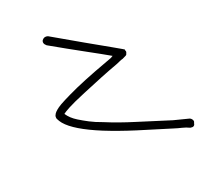

<svg xmlns="http://www.w3.org/2000/svg" viewBox="-66 -328 520 452"><g transform="rotate(30 194.5 -101.5)"><path d="M126 10Q119 10 111 8Q105 5 104 1Q101 -4 102 -18Q103 -32 116 -79Q124 -106 133.5 -133.5Q143 -161 150 -180Q150 -182 150.5 -183.5Q151 -185 151 -186Q129 -178 89.5 -162.5Q50 -147 4 -130Q-7 -128 -10 -136Q-12 -145 -4 -150Q40 -166 78 -180Q116 -194 139.5 -203Q163 -212 164 -212Q165 -212 166.5 -213Q168 -214 170 -212Q174 -212 176 -207Q178 -205 177.5 -202Q177 -199 175 -192Q173 -188 172 -184Q171 -180 169 -174Q162 -155 153.5 -129Q145 -103 137 -77Q127 -45 124 -30.5Q121 -16 121 -11Q136 -9 154 -15Q166 -19 179.5 -24.5Q193 -30 210 -40Q241 -56 276.5 -79Q312 -102 350 -126Q358 -132 366 -137.5Q374 -143 382 -149Q386 -151 390.5 -150Q395 -149 396 -145Q403 -138 394 -131Q385 -127 377 -121Q369 -115 361 -110Q323 -85 287 -62Q251 -39 219 -22Q158 10 126 10Z"/></g></svg>

Font: Redacted Script Light
Style: Regular
Weight: 300
Designer: Christian Naths
Foundry: Christian Naths
Version: Version 1.001; ttfautohint (v1.8.3)